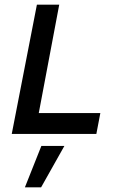

<svg xmlns="http://www.w3.org/2000/svg" viewBox="-20 -570 497 817"><path d="M30 0ZM30 0H390L407 -89H145L232 -550H137ZM86 227H155L254 51H156Z"/></svg>

Font: Cambay Devanagari
Style: Bold Italic
Weight: 700
Designer: Pooja Saxena
Foundry: Pooja Saxena
Version: Version 1.005;PS 001.005;hotconv 1.0.70;makeotf.lib2.5.58329